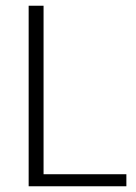

<svg xmlns="http://www.w3.org/2000/svg" viewBox="-20 -650 476 670"><path d="M80 -630H132V-42H421V0H80Z"/></svg>

Font: Mukta Mahee ExtraLight
Style: Regular
Weight: 275
Designer: Shuchita Grover, Noopur Datye, Girish Dalvi, Yashodeep Gholap
Foundry: Ek Type
Version: Version 2.538;PS 1.000;hotconv 16.6.51;makeotf.lib2.5.65220;